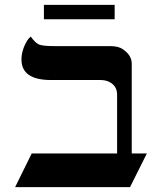

<svg xmlns="http://www.w3.org/2000/svg" viewBox="-20 -767 675 787"><path d="M189 -439Q68 -439 68 -523Q68 -561 91 -600Q98 -611 106 -617Q125 -591 140 -584.5Q155 -578 204 -578H432Q467 -578 485 -564Q520 -540 520 -506V-138H582L513 0H42L110 -138H460V-379Q460 -420 419 -435Q407 -439 393 -439ZM450 -688H160V-747H450Z"/></svg>

Font: Cardo
Style: Regular
Weight: 400
Designer: David J. Perry
Foundry: David J. Perry
Version: Version 1.0451